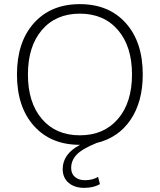

<svg xmlns="http://www.w3.org/2000/svg" viewBox="-20 -690 772 928"><path d="M447 1Q376 30 350 58Q324 86 324 122Q324 150 342.5 165.5Q361 181 391 181Q427 181 454 165L463 200Q432 218 387 218Q340 218 311.5 193.5Q283 169 283 127Q283 54 367 10H366Q226 10 144 -81.5Q62 -173 62 -330Q62 -487 144 -578.5Q226 -670 366 -670Q506 -670 588 -578.5Q670 -487 670 -330Q670 -198 611 -111Q552 -24 447 1ZM182.5 -545Q115 -466 115 -330Q115 -194 182.5 -115Q250 -36 366 -36Q482 -36 550 -115Q618 -194 618 -330Q618 -466 550 -545Q482 -624 366 -624Q250 -624 182.5 -545Z"/></svg>

Font: Elaine Sans Light
Style: Regular
Weight: 300
Designer: Wei Huang
Foundry: Wei Huang
Version: Version 2.001;December 24, 2019;FontCreator 12.0.0.2547 64-b